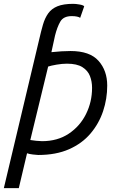

<svg xmlns="http://www.w3.org/2000/svg" viewBox="-35 -796 615 1001"><path d="M-15 185 169 -589Q179 -633 189 -667.5Q199 -702 216.5 -726.5Q234 -751 265 -763.5Q296 -776 347 -776Q360 -776 380 -772.5Q400 -769 404 -763L383 -703Q378 -707 366.5 -709.5Q355 -712 339 -712Q296 -712 279.5 -683.5Q263 -655 252 -611L233 -524Q260 -527 285.5 -528.5Q311 -530 333 -530Q433 -530 478.5 -479Q524 -428 524 -350Q524 -281 502.5 -216.5Q481 -152 437 -100Q393 -48 325 -18Q257 12 164 12Q157 12 136.5 9.5Q116 7 106 3L63 185ZM184 -60Q265 -60 323.5 -99Q382 -138 413.5 -201.5Q445 -265 445 -338Q445 -371 434 -399.5Q423 -428 394.5 -446Q366 -464 314 -464Q289 -464 260 -459Q231 -454 216 -449L123 -66Q134 -64 153.5 -62Q173 -60 184 -60Z"/></svg>

Font: Ubuntu Sans Mono
Style: Italic
Weight: 400
Italic angle: -13.5°
Monospace: yes
Designer: Dalton Maag Ltd
Foundry: Dalton Maag Ltd
Version: Version 1.006